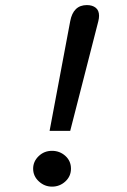

<svg xmlns="http://www.w3.org/2000/svg" viewBox="-20 -712 490 741"><path d="M253.9 -61Q253.9 -31.7 232.2 -11.7Q210.4 8.3 180.7 8.3Q151.9 8.3 129.9 -12Q107.9 -32.2 107.9 -61Q107.9 -88.9 129.2 -109.4Q150.4 -129.9 180.7 -129.9Q210.4 -129.9 232.2 -110.4Q253.9 -90.8 253.9 -61ZM315.4 -692.4Q336.4 -692.4 349.4 -682.1Q362.3 -671.9 362.3 -650.9Q362.3 -641.6 359.4 -629.9L251 -207H171.4L251 -630.4Q262.7 -692.4 315.4 -692.4Z"/></svg>

Font: Anka/Coder Narrow
Style: Italic
Weight: 400
Width: 3
Italic angle: -12°
Monospace: yes
Version: Version 001.100